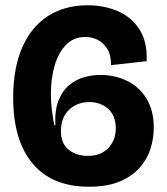

<svg xmlns="http://www.w3.org/2000/svg" viewBox="-20 -694 632 728"><path d="M317 14Q178 14 104 -73.5Q30 -161 30 -324Q30 -436 64.5 -514.5Q99 -593 162.5 -633.5Q226 -674 312 -674Q374 -674 426 -652Q478 -630 508.5 -583Q539 -536 536 -462L401 -447Q401 -488 385 -511.5Q369 -535 347 -544.5Q325 -554 304 -554Q260 -554 231 -524.5Q202 -495 187.5 -446.5Q173 -398 173 -338Q173 -310 176.5 -279Q180 -248 186 -219H190Q187 -277 202.5 -314.5Q218 -352 244.5 -373Q271 -394 301.5 -402Q332 -410 360 -410Q415 -410 461.5 -387.5Q508 -365 535.5 -320Q563 -275 563 -210Q563 -169 550.5 -129.5Q538 -90 509 -57.5Q480 -25 433 -5.5Q386 14 317 14ZM312 -103Q363 -103 391 -133Q419 -163 419 -207Q419 -255 390.5 -281Q362 -307 319 -307Q272 -307 241.5 -277.5Q211 -248 211 -197Q211 -150 240 -126.5Q269 -103 312 -103Z"/></svg>

Font: Bricolage Grotesque 48pt Bricolage Grotesque 48pt Regular
Style: Bold
Weight: 700
Designer: Mathieu Triay
Foundry: Atelier Triay
Version: Version 1.000; ttfautohint (v1.8.4.7-5d5b);gftools[0.9.32]